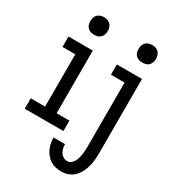

<svg xmlns="http://www.w3.org/2000/svg" viewBox="-226 -846 1052 1183"><g transform="rotate(30 300.0 -255.0)"><path d="M501 -608Q488 -608 476 -611.5Q464 -615 455 -624Q446 -633 442.5 -645Q439 -657 439 -670Q439 -683 442.5 -695Q446 -707 455 -716Q464 -725 476 -729Q488 -733 501 -733Q513 -733 525.5 -729Q538 -725 546.5 -716Q555 -707 559 -695Q563 -683 563 -670Q563 -657 559 -645Q555 -633 546.5 -624Q538 -615 525.5 -611.5Q513 -608 501 -608ZM158 -608Q145 -608 133 -611.5Q121 -615 112 -624Q103 -633 99.5 -645Q96 -657 96 -670Q96 -683 99.5 -695Q103 -707 112 -716Q121 -725 133 -729Q145 -733 158 -733Q170 -733 182.5 -729Q195 -725 203.5 -716Q212 -707 216 -695Q220 -683 220 -670Q220 -657 216 -645Q212 -633 203.5 -624Q195 -615 182.5 -611.5Q170 -608 158 -608ZM403 223Q383 223 363 218.5Q343 214 326 203.5Q309 193 296 177.5Q283 162 274.5 143.5Q266 125 262 105Q258 85 258 65H340Q340 80 343.5 94.5Q347 109 354.5 121.5Q362 134 375 141.5Q388 149 403 149Q417 149 428.5 140.5Q440 132 447 120Q454 108 458 94Q462 80 464 66Q466 52 467 38Q468 24 468 10V-447H371V-520H550V10Q550 35 547.5 59Q545 83 538.5 106.5Q532 130 520.5 151.5Q509 173 491.5 190Q474 207 450.5 215Q427 223 403 223ZM16 0V-74H118V-446H27V-520H200V-74H291V0Z"/></g></svg>

Font: Iosevka HT Extended
Style: Regular
Weight: 400
Width: 7
Monospace: yes
Designer: Belleve Invis
Foundry: Belleve Invis
Version: Version 32.3.0; ttfautohint (v1.8.4)